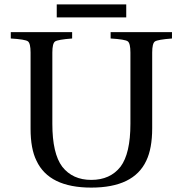

<svg xmlns="http://www.w3.org/2000/svg" viewBox="-20 -838 831 873"><path d="M29 -663V-692H308V-663Q243 -658 230.5 -649.5Q218 -641 218 -599V-275Q218 -140 263 -80Q310 -20 395 -20Q481 -20 528 -80Q573 -140 573 -275V-599Q573 -641 561 -650Q549 -659 483 -663V-692H762V-663Q697 -658 684.5 -649.5Q672 -641 672 -599V-255Q672 -163 645 -107Q588 15 395 15Q203 15 146 -107Q119 -161 119 -253V-599Q119 -641 107 -650Q95 -659 29 -663ZM238 -759V-818H554V-759Z"/></svg>

Font: Heuristica
Style: Regular
Weight: 400
Version: Version 1.0.1 ; ttfautohint (v1.4.1)